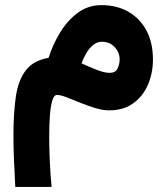

<svg xmlns="http://www.w3.org/2000/svg" viewBox="-20 -429 664 760"><path d="M172.4 -200.2Q189 -252.9 218 -300.5Q247.1 -348.1 288.1 -378.4Q329.1 -408.7 380.9 -408.7Q442.9 -408.7 488.8 -382.1Q534.7 -355.5 560.1 -307.4Q585.4 -259.3 585.4 -193.8Q585.4 -139.6 565.7 -93.8Q545.9 -47.9 507.3 -20Q468.8 7.8 412.1 7.8Q386.2 7.8 356.2 -1.5Q326.2 -10.7 296.9 -22.7Q267.6 -34.7 243.7 -43.9Q219.7 -53.2 205.6 -53.2Q193.4 -53.2 186.8 -30.5Q180.2 -7.8 177.5 28.8Q174.8 65.4 174.8 107.4Q174.8 150.9 176.5 193.4Q178.2 235.8 180.7 267.8Q183.1 299.8 184.1 311H40.5Q37.6 256.8 35.4 205.3Q33.2 153.8 33.2 106.4Q33.2 18.1 42.7 -46.6Q52.2 -111.3 82 -150.4Q111.8 -189.5 172.4 -200.2ZM453.6 -194.8Q453.6 -220.7 434.3 -242.2Q415 -263.7 382.8 -263.7Q363.3 -263.7 347.4 -249.8Q331.5 -235.8 320.3 -216.1Q309.1 -196.3 302.7 -178.2Q331.5 -165 362.3 -152.8Q393.1 -140.6 414.6 -140.6Q437 -140.6 445.3 -157.7Q453.6 -174.8 453.6 -194.8Z"/></svg>

Font: Vazirmatn FD NL Black
Style: Regular
Weight: 900
Designer: Saber Rastikerdar
Foundry: Saber Rastikerdar
Version: Version 33.003